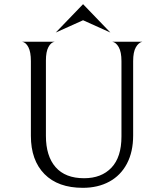

<svg xmlns="http://www.w3.org/2000/svg" viewBox="-20 -888 752 920"><path d="M377 12Q258 12 193 -54Q128 -120 128 -237V-595Q128 -639 116 -662Q104 -685 86 -688H242Q224 -685 212 -662.5Q200 -640 200 -598V-237Q200 -140 246.5 -87Q293 -34 383 -34Q466 -34 514 -84.5Q562 -135 562 -234V-595Q562 -639 549 -662Q536 -685 518 -688H662Q644 -684 631 -661.5Q618 -639 618 -595V-239Q618 -160 588 -103.5Q558 -47 503.5 -17.5Q449 12 377 12ZM378 -868 509 -732 378 -791 247 -732Z"/></svg>

Font: BellefairVN
Style: Regular
Weight: 400
Designer: Nick Shinn, Liron Lavi Turkenic
Foundry: Shinntype
Version: Version 1.003